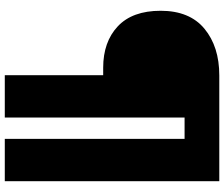

<svg xmlns="http://www.w3.org/2000/svg" viewBox="-87 -715 936 802"><g transform="rotate(90 381.0 -314.0)"><path d="M294 -277H263Q155 -277 90 -338Q25 -399 25 -517Q25 -638 100 -700Q175 -762 295 -762H737V134H560V-617H471V134H294Z"/></g></svg>

Font: Prompt
Style: Bold
Weight: 700
Designer: Katatrad Team
Foundry: CadsonDemak
Version: Version 1.000